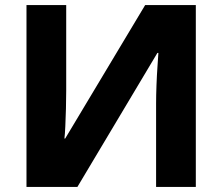

<svg xmlns="http://www.w3.org/2000/svg" viewBox="-20 -734 873 754"><path d="M84 -714H240V-377Q240 -346 239 -308Q238 -270 236.5 -238Q235 -206 233 -190H236L550 -714H749V0H593V-327Q593 -359 594.5 -399Q596 -439 598.5 -474Q601 -509 602 -526H598L284 0H84Z"/></svg>

Font: Noto Sans ExtraBold
Style: Regular
Weight: 800
Designer: Monotype Design Team
Foundry: Monotype Imaging Inc.
Version: Version 2.007